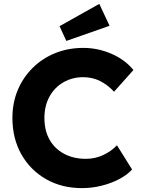

<svg xmlns="http://www.w3.org/2000/svg" viewBox="-20 -960 732 990"><path d="M403 10Q298 10 217 -36.5Q136 -83 90 -164.5Q44 -246 44 -352Q44 -430 71.5 -495.5Q99 -561 148.5 -610Q198 -659 264.5 -686Q331 -713 410 -713Q484 -713 554 -683Q624 -653 668 -599L568 -487Q536 -522 496.5 -542Q457 -562 409 -562Q353 -562 307.5 -536Q262 -510 235.5 -462.5Q209 -415 209 -351Q209 -287 235.5 -240Q262 -193 310.5 -167Q359 -141 423 -141Q470 -141 512 -160.5Q554 -180 583 -211L661 -86Q637 -59 595.5 -37Q554 -15 504 -2.5Q454 10 403 10ZM322 -749 287 -825 492 -940 545 -827Z"/></svg>

Font: Readex Pro bold
Style: Bold
Weight: 700
Designer: Bonnie Shaver-Troup, Thomas Jockin
Foundry: Lexend
Version: Version 1.200; ttfautohint (v1.8.3)